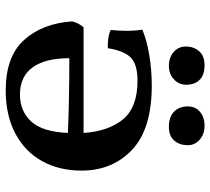

<svg xmlns="http://www.w3.org/2000/svg" viewBox="-52 -680 737 673"><g transform="rotate(90 316.5 -343.5)"><path d="M578 -261Q578 -182 544.5 -122Q511 -62 447.5 -28.5Q384 5 297 5Q178 5 120 -59.5Q62 -124 55 -228Q61 -252 76 -268H446Q440 -356 398 -406.5Q356 -457 263 -457Q206 -457 182 -433.5Q158 -410 149 -353Q133 -352 115.5 -354.5Q98 -357 85 -363Q88 -392 88 -418Q88 -449 84 -474Q122 -490 174.5 -498.5Q227 -507 280 -507Q432 -507 505 -438Q578 -369 578 -261ZM446 -213Q331 -218 184 -218Q184 -134 216 -89.5Q248 -45 312 -45Q369 -45 405.5 -84Q442 -123 446 -213ZM143 -626Q143 -654 159.5 -673Q176 -692 209 -692Q243 -692 260 -674.5Q277 -657 277 -628Q277 -602 258 -584.5Q239 -567 211 -567Q181 -567 162 -584Q143 -601 143 -626ZM353 -633Q353 -660 372 -676Q391 -692 421 -692Q450 -692 469.5 -675Q489 -658 489 -633Q489 -605 473 -586Q457 -567 424 -567Q390 -567 371.5 -585Q353 -603 353 -633Z"/></g></svg>

Font: Vollkorn SC SemiBold
Style: Regular
Weight: 600
Designer: Friedrich Althausen
Foundry: Friedrich Althausen
Version: Version 4.015